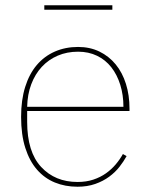

<svg xmlns="http://www.w3.org/2000/svg" viewBox="-20 -696 571 728"><path d="M274 12Q227 12 188 -4Q149 -20 120.5 -52.5Q92 -85 76 -135Q60 -185 60 -253Q60 -317 75.5 -366.5Q91 -416 119.5 -449.5Q148 -483 188 -500.5Q228 -518 276 -518Q321 -518 357 -500.5Q393 -483 418.5 -452Q444 -421 457.5 -378Q471 -335 471 -284V-275H83V-234Q83 -120 136 -63Q189 -6 274 -6Q307 -6 334 -15Q361 -24 382 -39Q403 -54 419 -73Q435 -92 446 -112L460 -104Q449 -84 433 -63.5Q417 -43 394 -26Q371 -9 341 1.5Q311 12 274 12ZM448 -291Q448 -336 436 -374.5Q424 -413 402 -441Q380 -469 348 -484.5Q316 -500 276 -500Q234 -500 199 -485Q164 -470 138.5 -442.5Q113 -415 98.5 -376.5Q84 -338 83 -291ZM148 -676H406V-659H148Z"/></svg>

Font: IBM Plex Serif Thin
Style: Regular
Weight: 100
Designer: Mike Abbink, Paul van der Laan, Pieter van Rosmalen
Foundry: Bold Monday
Version: Version 3.001